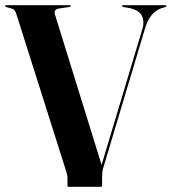

<svg xmlns="http://www.w3.org/2000/svg" viewBox="-24 -720 662 740"><path d="M446.5 -697Q446.5 -700 450.5 -700H613.5Q617.5 -700 617.5 -697Q617.5 -694.5 613 -693L594.5 -687Q576 -680 560.2 -661.5Q544.5 -643 535 -610.5L373.5 -71.5Q371 -62.5 370.2 -54Q369.5 -45.5 369.5 -36V-5.5Q369.5 0 365 0H241Q236 0 236 -5.5V-35.5Q236 -41.5 234 -49.8Q232 -58 228.5 -68L39 -666Q33.5 -683 24.5 -686L1.5 -692.5Q-4.5 -695 -4.5 -697Q-4.5 -700 0 -700H244.5Q249 -700 249 -697Q249 -695 243 -693L202 -687Q190.5 -684.5 187.8 -678.5Q185 -672.5 189 -660.5L367.5 -84.5L525 -609Q533 -636.5 523.8 -657.8Q514.5 -679 477.5 -688.5L451.5 -693Q446.5 -694.5 446.5 -697Z"/></svg>

Font: Fraunces 144pt S000 SemiBold
Style: Regular
Weight: 600
Version: Version 1.000; ttfautohint (v1.8.3)